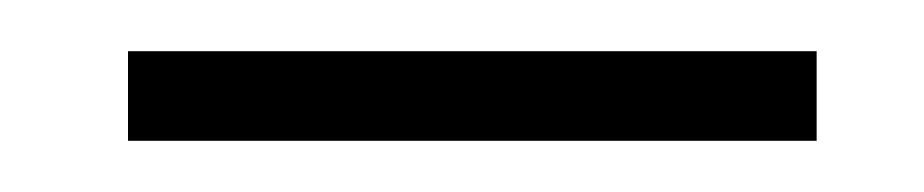

<svg xmlns="http://www.w3.org/2000/svg" viewBox="-20 -55 361 75"><path d="M299 0H30V-35H299Z"/></svg>

Font: Azad Pori Unicode
Style: Regular
Weight: 400
Designer: Abul Kalam Azad
Foundry: Lipighor Font Foundry
Version: Version 1.026;December 22, 2019;FontCreator 12.0.0.2547 64-b